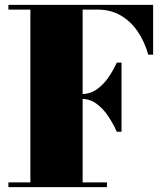

<svg xmlns="http://www.w3.org/2000/svg" viewBox="-20 -770 679 790"><path d="M460.5 -228Q445.5 -261.5 424.8 -292.5Q404 -323.5 377 -343.2Q350 -363 316.5 -363H251.5V-383H316.5Q350 -383 377 -401.5Q404 -420 424.8 -449.5Q445.5 -479 460.5 -512.5H480V-228ZM610 -750V-545H590Q575 -598.5 546.5 -640.5Q518 -682.5 476.5 -706.5Q435 -730.5 381.5 -730.5H320V-19.5H420V0H14.5V-19.5H105V-730.5H14.5V-750Z"/></svg>

Font: Bodoni Moda 11pt Black
Style: Regular
Weight: 900
Designer: Owen Earl
Foundry: indestructible type
Version: Version 2.004